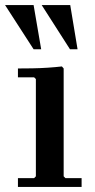

<svg xmlns="http://www.w3.org/2000/svg" viewBox="-36 -740 378 760"><path d="M223 -35H287V0H35V-35H99L106 -42V-427L99 -434H35V-469Q61 -469 91.5 -469.5Q122 -470 152.5 -472Q183 -474 209 -477L216 -469V-42ZM241 -545 129 -720H242L271 -545ZM97 -545 -16 -720H97L127 -545Z"/></svg>

Font: Brygada 1918 SemiBold
Style: Regular
Weight: 600
Designer: Mateusz Machalski | Borys Kosmynka | Przemek Hoffer
Foundry: NIEPODLEGLA 2018
Version: Version 3.006